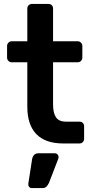

<svg xmlns="http://www.w3.org/2000/svg" viewBox="-20 -730 471 977"><path d="M302 0Q211 0 165 -47.5Q119 -95 119 -187V-413H40Q30 -413 23 -420Q16 -427 16 -437V-496Q16 -506 23 -513Q30 -520 40 -520H119V-686Q119 -697 126 -703.5Q133 -710 143 -710H226Q237 -710 243.5 -703.5Q250 -697 250 -686V-520H375Q385 -520 392 -513Q399 -506 399 -496V-437Q399 -427 392 -420Q385 -413 375 -413H250V-198Q250 -155 265 -133Q280 -111 314 -111H384Q395 -111 401.5 -104.5Q408 -98 408 -87V-24Q408 -14 401.5 -7Q395 0 384 0ZM141 227Q133 227 128 220.5Q123 214 124 205L143 82Q145 68 153 59Q161 50 175 50H260Q267 50 272.5 55.5Q278 61 278 69Q278 75 275 82L229 201Q223 213 216 220Q209 227 196 227Z"/></svg>

Font: Rubik AZ
Style: Regular
Weight: 500
Designer: Hubert and Fischer
Foundry: Hubert & Fischer
Version: Version 2.000